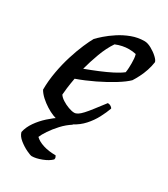

<svg xmlns="http://www.w3.org/2000/svg" viewBox="-175 -581 752 861"><g transform="rotate(30 200.5 -150.0)"><path d="M153 0Q143 0 125.5 -7Q108 -14 89 -26Q70 -38 53.5 -53Q37 -68 28 -84Q28 -129 36.5 -176.5Q45 -224 58.5 -267Q72 -310 86.5 -343.5Q101 -377 111 -394Q121 -405 141 -422.5Q161 -440 188.5 -458Q216 -476 248 -488Q280 -500 314 -500Q330 -500 350 -489Q370 -478 385 -464Q400 -450 401 -441Q398 -419 390.5 -396.5Q383 -374 373 -354.5Q363 -335 354 -321Q336 -303 299 -280Q262 -257 216.5 -235Q171 -213 126 -197Q120 -164 117.5 -143Q115 -122 114 -108Q121 -97 136.5 -87Q152 -77 170 -70.5Q188 -64 200 -64Q209 -64 218.5 -70Q228 -76 240.5 -89.5Q253 -103 269.5 -124.5Q286 -146 310 -177Q319 -177 326 -172.5Q333 -168 335 -163Q326 -138 311 -109.5Q296 -81 273.5 -56Q251 -31 221 -15.5Q191 0 153 0ZM137 -255Q172 -268 204.5 -281.5Q237 -295 264.5 -309Q292 -323 310 -337Q312 -350 312.5 -362Q313 -374 313 -385Q313 -398 312 -409Q311 -420 308 -430Q299 -432 290 -433Q281 -434 271 -434Q255 -434 238 -430.5Q221 -427 204 -420Q181 -386 164.5 -341.5Q148 -297 137 -255ZM133 200Q126 200 105 190Q84 180 64 164Q44 148 39 129Q45 101 63.5 74.5Q82 48 107 25.5Q132 3 158 -14L223 -15Q196 2 174 26Q152 50 137 72.5Q122 95 116 110Q131 125 159 134Q187 143 224 143Q226 146 228 150.5Q230 155 228 162Q212 178 183 189Q154 200 133 200Z"/></g></svg>

Font: Texturina Medium 12pt Medium
Style: Italic
Weight: 500
Italic angle: -11°
Version: Version 1.002